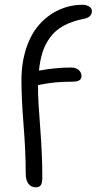

<svg xmlns="http://www.w3.org/2000/svg" viewBox="-20 -780 409 813"><path d="M131.8 13.2Q111.3 13.2 100.1 -2.2Q88.9 -17.6 88.9 -45.9Q88.9 -137.2 79.8 -250.7Q70.8 -364.3 70.8 -439Q70.8 -514.6 91.3 -576.2Q111.8 -637.7 147.7 -677.5Q183.6 -717.3 230.5 -738.5Q277.3 -759.8 331.1 -759.8Q344.7 -759.8 356.9 -752.7Q369.1 -745.6 369.1 -732.9Q369.1 -707 335 -700.2Q284.7 -690.4 249.3 -670.9Q213.9 -651.4 192.6 -622.3Q171.4 -593.3 160.4 -559.6Q149.4 -525.9 145 -481Q215.8 -494.1 280.8 -494.1Q301.8 -494.1 313.5 -483.4Q325.2 -472.7 325.2 -458Q325.2 -434.1 288.1 -434.1Q248 -434.1 218.8 -431.4Q189.5 -428.7 167.2 -424.6Q145 -420.4 141.1 -419.9V-396Q141.1 -357.4 150.1 -241.5Q159.2 -125.5 159.2 -28.8Q159.2 -4.9 152.6 4.2Q146 13.2 131.8 13.2Z"/></svg>

Font: Shantell Sans Normal
Style: Regular
Weight: 300
Designer: Stephen Nixon, Anya Danilova, Shantell Martin
Foundry: Arrow Type
Version: Version 1.006;[559af2be0]